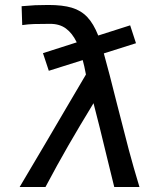

<svg xmlns="http://www.w3.org/2000/svg" viewBox="-20 -753 640 773"><path d="M289 -582.5Q271 -619.5 245.5 -638.2Q220 -657 182 -657Q138.5 -657 116.2 -656.2Q94 -655.5 69.5 -652L67 -728Q100 -731 121.8 -732Q143.5 -733 175 -733Q232 -733 269 -722Q306 -711 331.2 -684.5Q356.5 -658 375.5 -610L504 -651L527.5 -579L398 -538Q419 -463 450.5 -336.5Q479.5 -221.5 498.5 -150.2Q517.5 -79 541.5 0H440L413.5 -108Q377.5 -258 356.5 -337.5Q299.5 -244 255.2 -167.2Q211 -90.5 163 0H59Q176 -197 246.5 -318L326 -453Q319 -490.5 313 -511L176.5 -468L153 -539Z"/></svg>

Font: JuliaMono Medium
Style: Regular
Weight: 500
Monospace: yes
Designer: cormullion
Foundry: corm
Version: Version 0.054; ttfautohint (v1.8.4)